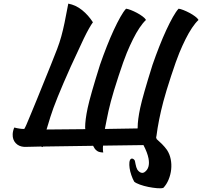

<svg xmlns="http://www.w3.org/2000/svg" viewBox="-20 -762 1116 1060"><path d="M206 47Q163 48 118 49H114Q84 47 66.5 28Q49 9 50 -20Q50 -28 52.5 -39Q55 -50 59 -58Q73 -54 88 -52Q98 -50 114 -50Q120 -60 126 -74Q136 -98 150.5 -132.5Q165 -167 183.5 -212.5Q202 -258 261 -404Q282 -456 295.5 -491.5Q309 -527 318.5 -561.5Q328 -596 336.5 -637Q345 -678 357 -742Q399 -734 433.5 -706Q468 -678 493 -639Q484 -627 471 -604Q458 -581 442.5 -549Q427 -517 409 -477Q391 -437 370 -393Q284 -201 258 -116Q247 -81 237 -47Q293 -47 451 -49Q450 -54 450 -58Q450 -100 464 -166Q478 -232 532 -404Q550 -456 569.5 -505.5Q589 -555 608 -596Q627 -637 644.5 -668Q662 -699 676 -714Q686 -713 702.5 -706.5Q719 -700 736 -691Q753 -682 767 -671.5Q781 -661 786 -652Q768 -635 750 -608Q732 -581 714.5 -546Q697 -511 680 -470Q663 -429 634.5 -342Q606 -255 592 -202Q578 -149 569 -101Q563 -74 559 -50Q693 -52 740 -53V-58Q740 -100 754 -166Q768 -232 822 -404Q840 -456 859.5 -505.5Q879 -555 898 -596Q917 -637 934.5 -668Q952 -699 966 -714Q976 -713 992.5 -706.5Q1009 -700 1026 -691Q1043 -682 1057 -671.5Q1071 -661 1076 -652Q1058 -635 1040 -608Q1022 -581 1004.5 -546Q987 -511 970 -470Q953 -429 924.5 -342Q896 -255 882 -202Q868 -149 858.5 -101Q849 -53 844 -13Q843 -8 842 -3Q844 1 845 6Q860 20 874 33Q890 49 902 66Q917 89 922.5 117Q928 145 925 173.5Q922 202 911 229Q900 256 882 275Q871 279 847.5 277Q824 275 799 270Q774 265 752 257Q730 249 721 241Q712 225 705 204.5Q698 184 695.5 166Q693 148 694.5 134Q696 120 703 115Q712 110 722 121Q724 123 725.5 130Q727 137 728.5 145Q730 153 732.5 161Q735 169 738 174Q746 186 756.5 190.5Q767 195 777 189Q810 167 800 113Q794 81 772 39Q696 40 549 42Q548 48 548 54Q548 64 548.5 70Q549 76 550 80Q528 79 518 72.5Q508 66 503 58.5Q498 51 494 43H493Q375 44 217 47Q216 49 216 50Q211 49 206 47Z"/></svg>

Font: Sweet Mavka Script
Style: Regular
Weight: 500
Designer: Pablo Impallari/Anastassiya Vishnevskaya
Foundry: Pablo Impallari/ Anastassiya Vishnevskaya
Version: Version 2.0/www.impallari.com/   behance.net/sweetcherry